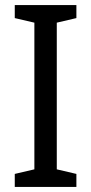

<svg xmlns="http://www.w3.org/2000/svg" viewBox="-20 -734 358 754"><path d="M280 0H38V-51L115 -69V-645L38 -663V-714H280V-663L203 -645V-69L280 -51Z"/></svg>

Font: Noto Sans Sinhala SemiCondensed
Style: Regular
Weight: 400
Width: 4
Designer: Jelle Bosma - Monotype Design Team
Foundry: Monotype Imaging Inc.
Version: Version 2.006; ttfautohint (v1.8.4.7-5d5b)